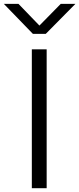

<svg xmlns="http://www.w3.org/2000/svg" viewBox="-66 -991 417 1011"><path d="M0 0ZM101.6 0V-731.4H179.7V0ZM-45.9 -970.7H31.2L141.6 -856.4L253.9 -970.7H331.1L174.8 -812.5H107.4Z"/></svg>

Font: Batunionen A1
Style: Regular
Weight: 400
Designer: HanYang I&C Co.,Ltd.
Foundry: HanYang I&C Co.,Ltd.
Version: Version 2.50; ttfautohint (v1.6)